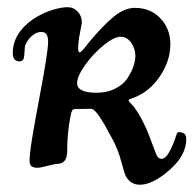

<svg xmlns="http://www.w3.org/2000/svg" viewBox="-20 -461 540 536"><path d="M108.9 -295.4Q114.3 -330.6 114.3 -344.2Q114.3 -371.1 97.7 -371.6Q83.5 -372.6 72.3 -363.3Q63 -356.4 56.4 -346.2Q49.8 -335.9 49.3 -328.1Q47.9 -301.3 45.9 -296.9Q42.5 -289.6 33.7 -289.6Q15.6 -291 15.6 -312.5Q15.6 -367.2 71.3 -406.7Q95.2 -422.9 122.1 -431.9Q148.9 -440.9 168.9 -440.9Q185.5 -440.9 197 -428.5Q208.5 -416 208.5 -398.4Q208.5 -395.5 203.4 -370.1Q198.2 -344.7 198.2 -324.2Q198.2 -314.9 202.6 -314.9Q204.6 -314.9 209 -319.3Q213.4 -323.7 219.5 -331.5Q225.6 -339.4 227.5 -341.8Q267.1 -389.6 297.4 -414.3Q327.6 -439 356.4 -439Q399.9 -439 427.7 -409.9Q455.6 -380.9 455.6 -337.4Q455.6 -292 427 -248.8Q398.4 -205.6 354 -188.5Q338.9 -183.6 338.9 -181.2Q338.9 -179.2 341.6 -176Q344.2 -172.9 348.4 -168.7Q352.5 -164.6 354.5 -162.1Q359.9 -154.8 365 -146.5Q370.1 -138.2 374 -131.1Q377.9 -124 382.8 -113.5Q387.7 -103 390.4 -97.2Q393.1 -91.3 397.5 -79.6Q401.9 -67.9 403.3 -64Q404.8 -60.1 409.4 -47.9Q414.1 -35.6 414.6 -34.2Q419.9 -18.1 430.7 -17.6Q441.9 -17.1 453.4 -38.1Q464.8 -59.1 471.2 -81.1Q474.1 -90.8 477.1 -91.8Q478.5 -92.3 480 -92.3Q490.7 -91.3 495.4 -87.2Q500 -83 500 -72.3Q500 -27.3 453.1 13.7Q406.2 54.7 370.6 54.7Q345.2 54.7 332 32.2Q327.6 24.9 318.6 -9.5Q309.6 -43.9 294.4 -71.8Q271.5 -115.2 257.3 -136.2Q243.2 -157.2 233.9 -157.2Q229.5 -157.2 212.4 -157Q195.3 -156.7 190.9 -156.7Q183.6 -156.7 181.2 -152.1Q178.7 -147.5 176.3 -133.8Q167.5 -88.4 167.5 -39.1Q167.5 -6.3 144 -3.9Q129.9 -2.9 111.8 2.2Q93.8 7.3 83.5 7.3Q62.5 7.3 62.5 -10.7Q62.5 -31.2 69.8 -75.7Q77.1 -120.1 89.8 -187.3Q102.5 -254.4 108.9 -295.4ZM195.3 -229Q195.3 -202.1 249.5 -202.1Q278.8 -202.1 301.3 -213.4Q323.7 -224.6 335.2 -241.7Q346.7 -258.8 352.3 -275.1Q357.9 -291.5 357.9 -305.2Q357.9 -324.7 346.2 -341.6Q334.5 -358.4 316.9 -358.4Q298.3 -358.4 269 -334.5Q239.7 -310.5 217.5 -279.3Q195.3 -248 195.3 -229Z"/></svg>

Font: Cooper* Medium
Style: Italic
Weight: 500
Italic angle: -7°
Designer: Owen Earl
Foundry: indestructible type*
Version: Version 0.001